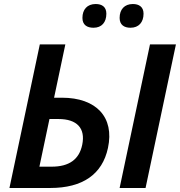

<svg xmlns="http://www.w3.org/2000/svg" viewBox="-20 -935 895 955"><path d="M629 -797C670 -797 694 -824 694 -867C694 -901 671 -915 641 -915C599 -915 575 -888 575 -846C575 -811 598 -797 629 -797ZM445 -797C486 -797 509 -824 509 -867C509 -901 487 -915 456 -915C414 -915 390 -888 390 -846C390 -811 413 -797 445 -797ZM27 0H230C391 0 489 -68 517 -199C550 -352 459 -449 288 -449H249L305 -714H178ZM575 0H704L855 -714H726ZM176 -106 226 -343H271C363 -343 406 -297 389 -215C374 -142 324 -106 237 -106Z"/></svg>

Font: Noto Sans SemiBold
Style: Italic
Weight: 600
Italic angle: -12°
Designer: Monotype Design Team
Foundry: Monotype Imaging Inc.
Version: Version 2.013